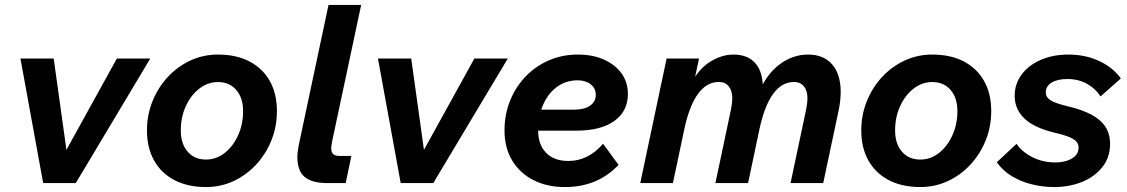

<svg xmlns="http://www.w3.org/2000/svg" viewBox="-20 -740 4555 776"><path d="M154.5 0 62.6 -503.5H197L254.2 -93.2H225.7L452.3 -503.5H587.4L286.2 0Z M574 -212.6Q574 -275.7 596.5 -331.2Q619 -386.8 658.4 -429.2Q697.9 -471.5 749.7 -495.5Q801.4 -519.5 860.7 -519.5Q935 -519.5 988.2 -491.7Q1041.3 -464 1070.3 -412.9Q1099.2 -361.9 1099.2 -290.9Q1099.2 -227.8 1076.7 -172.3Q1054.3 -116.7 1014.8 -74.4Q975.3 -32 923.6 -8Q871.8 16 812.5 16Q739.2 16 685.5 -11.8Q631.9 -39.6 603 -91.1Q574 -142.6 574 -212.6ZM812.5 -95.1Q853.8 -95.1 887.8 -121.6Q921.7 -148 942.1 -192.8Q962.5 -237.6 962.5 -290.9Q962.5 -344.4 935 -376.4Q907.4 -408.4 860.7 -408.4Q819.8 -408.4 785.7 -382Q751.5 -355.5 731.1 -311.2Q710.7 -266.9 710.7 -212.6Q710.7 -159.1 738.3 -127.1Q765.9 -95.1 812.5 -95.1Z M1190.7 -168.7 1307.7 -720H1439.7L1323 -171.8Q1321.3 -161.5 1320 -154.4Q1318.7 -147.2 1318.7 -140.4Q1318.7 -124.7 1326.5 -117.2Q1334.4 -109.8 1351.8 -109.8H1400.1L1377.1 0H1303.8Q1240.3 0 1211.1 -25.1Q1181.8 -50.1 1181.8 -105.7Q1181.8 -116.7 1184.1 -132.7Q1186.4 -148.7 1190.7 -168.7Z M1599.5 0 1507.6 -503.5H1642L1699.2 -93.2H1670.7L1897.3 -503.5H2032.4L1731.2 0Z M2104.9 -212V-296.7H2298.5Q2341.1 -296.7 2364.5 -312.7Q2388 -328.7 2388 -357Q2388 -383.1 2367.4 -399.3Q2346.8 -415.4 2314.8 -415.4Q2268.2 -415.4 2232.2 -389.7Q2196.3 -363.9 2175.7 -318Q2155 -272.1 2155 -212.3Q2155 -154.9 2187.4 -122.2Q2219.7 -89.4 2277.1 -89.4Q2357.8 -89.4 2417.4 -159.2L2479.9 -73.6Q2395.4 16 2263.2 16Q2190.1 16 2135 -12.6Q2079.8 -41.1 2049.4 -92.5Q2019 -143.8 2019 -212.6Q2019 -277.3 2041.7 -333.4Q2064.3 -389.4 2104.8 -431.3Q2145.2 -473.2 2199 -496.3Q2252.8 -519.5 2315.1 -519.5Q2375.6 -519.5 2420.9 -499.2Q2466.2 -479 2492 -443.4Q2517.7 -407.8 2517.7 -360.2Q2517.7 -290.4 2463 -251.2Q2408.3 -212 2310.6 -212Z M2567.7 0 2674.2 -503.5H2805.2L2782.4 -396.1L2772.2 -398.8Q2800.4 -458 2847.7 -488.8Q2895.1 -519.5 2944.7 -519.5Q3003.8 -519.5 3034.6 -482.3Q3065.5 -445.1 3063.1 -374.9L3052.1 -377.9Q3083.5 -445.8 3134.8 -482.7Q3186.1 -519.5 3245.9 -519.5Q3308.5 -519.5 3343.1 -479.9Q3377.8 -440.2 3377.8 -368.7Q3377.8 -352.5 3375.8 -333.4Q3373.8 -314.4 3369.4 -293.2L3307.1 0H3175.1L3238 -297Q3240.8 -310.8 3242.1 -322.6Q3243.5 -334.3 3243.5 -342.5Q3243.5 -373.5 3229.1 -391.1Q3214.6 -408.7 3188.9 -408.7Q3139.4 -408.7 3104.3 -360Q3069.2 -311.3 3049.3 -217.3L3003.4 0H2871.4L2934.3 -297Q2937 -310.8 2938.4 -322.6Q2939.7 -334.3 2939.7 -342.5Q2939.7 -373.5 2925.3 -391.1Q2910.9 -408.7 2885.1 -408.7Q2835.7 -408.7 2800.6 -360Q2765.5 -311.3 2745.6 -217.3L2699.7 0Z M3461 -212.6Q3461 -275.7 3483.5 -331.2Q3506 -386.8 3545.4 -429.2Q3584.9 -471.5 3636.7 -495.5Q3688.4 -519.5 3747.7 -519.5Q3822 -519.5 3875.2 -491.7Q3928.3 -464 3957.3 -412.9Q3986.2 -361.9 3986.2 -290.9Q3986.2 -227.8 3963.7 -172.3Q3941.3 -116.7 3901.8 -74.4Q3862.3 -32 3810.6 -8Q3758.8 16 3699.5 16Q3626.2 16 3572.5 -11.8Q3518.9 -39.6 3490 -91.1Q3461 -142.6 3461 -212.6ZM3699.5 -95.1Q3740.8 -95.1 3774.8 -121.6Q3808.7 -148 3829.1 -192.8Q3849.5 -237.6 3849.5 -290.9Q3849.5 -344.4 3822 -376.4Q3794.4 -408.4 3747.7 -408.4Q3706.8 -408.4 3672.7 -382Q3638.5 -355.5 3618.1 -311.2Q3597.7 -266.9 3597.7 -212.6Q3597.7 -159.1 3625.3 -127.1Q3652.9 -95.1 3699.5 -95.1Z M4008.7 -84.2 4088.5 -158.7Q4110.3 -126.3 4152.2 -104.9Q4194 -83.5 4246.5 -83.5Q4268.3 -83.5 4289.6 -89.6Q4310.8 -95.7 4325.1 -109.1Q4339.3 -122.6 4339.3 -143.6Q4339.3 -164.9 4318.1 -177.9Q4296.9 -191 4247.1 -202.5Q4162.4 -222.1 4121.7 -259.8Q4081 -297.6 4081 -352.4Q4081 -401.2 4109.3 -439.1Q4137.7 -477 4186.9 -498.2Q4236 -519.5 4298.8 -519.5Q4365.8 -519.5 4421.6 -493.8Q4477.3 -468.2 4510.1 -423L4428 -350.3Q4407.8 -382.3 4373 -401.5Q4338.2 -420.6 4294.2 -420.6Q4254 -420.6 4230.3 -406.3Q4206.7 -392 4206.7 -365.5Q4206.7 -347.5 4225.6 -335Q4244.6 -322.5 4295.3 -310.5Q4384 -289.5 4425.3 -253.3Q4466.6 -217.1 4466.6 -159Q4466.6 -103.9 4435.3 -64.5Q4404 -25.1 4352.7 -4.5Q4301.4 16 4239.8 16Q4195.4 16 4151.2 5.2Q4107 -5.5 4070 -27.7Q4033 -50 4008.7 -84.2Z"/></svg>

Font: Wix Madefor Text
Style: Italic
Weight: 400
Italic angle: -12°
Designer: Dalton Maag Ltd
Foundry: Dalton Maag Ltd
Version: Version 3.100